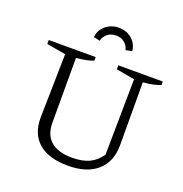

<svg xmlns="http://www.w3.org/2000/svg" viewBox="-151 -997 1086 1139"><g transform="rotate(20 391.5 -427.5)"><path d="M401 9Q280 9 216 -45.5Q152 -100 152 -202L160 -607L40 -628V-653H336V-631Q316 -622 290 -617Q264 -612 228 -608V-199Q228 -123 273.5 -83.5Q319 -44 407 -44Q472 -44 515 -64Q558 -84 589 -129L595 -607L479 -628V-653H760V-631Q738 -622 711.5 -616.5Q685 -611 650 -608L651 -212Q651 -107 585.5 -49Q520 9 401 9ZM407 -864Q441 -864 467 -850.5Q493 -837 509 -813.5Q525 -790 528 -761L488 -752Q483 -779 461 -797Q439 -815 407 -815Q375 -815 353 -797Q331 -779 325 -752L286 -761Q288 -790 304 -813Q320 -836 347 -850Q374 -864 407 -864Z"/></g></svg>

Font: Piazzolla Thin Light
Style: Regular
Weight: 300
Version: Version 2.005